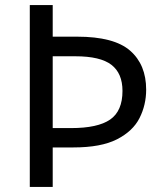

<svg xmlns="http://www.w3.org/2000/svg" viewBox="-20 -734 645 754"><path d="M554 -382Q554 -322 528 -270.5Q502 -219 439.5 -187Q377 -155 268 -155H187V0H97V-714H187V-590H283Q428 -590 491 -535Q554 -480 554 -382ZM259 -231Q364 -231 412.5 -264.5Q461 -298 461 -377Q461 -446 417.5 -479.5Q374 -513 276 -513H187V-231Z"/></svg>

Font: Noto Sans Phoenician
Style: Regular
Weight: 400
Designer: Monotype Design Team
Foundry: Monotype Imaging Inc.
Version: Version 2.001; ttfautohint (v1.8.4.7-5d5b)